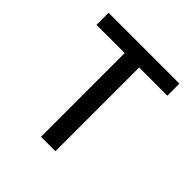

<svg xmlns="http://www.w3.org/2000/svg" viewBox="-191 -883 1035 1035"><g transform="rotate(45 327.0 -365.0)"><path d="M57 -730H597V-638H382V0H272V-638H57Z"/></g></svg>

Font: M PLUS 1p Medium
Style: Regular
Weight: 500
Version: Version 1.062